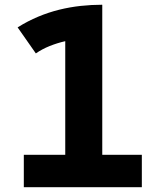

<svg xmlns="http://www.w3.org/2000/svg" viewBox="-20 -783 623 803"><path d="M79.6 -135.7H252.9V-610.8Q218.8 -603 187.3 -590.3Q155.8 -577.6 129.9 -559.6L53.7 -668.5Q95.7 -694.8 139.4 -713.1Q183.1 -731.4 227.8 -742.4Q272.5 -753.4 317.6 -758.3Q362.8 -763.2 407.7 -763.2L407.2 -762.2H407.7V-135.7H573.2V0H79.6Z"/></svg>

Font: Krona One
Style: Regular
Weight: 400
Version: Version 1.003